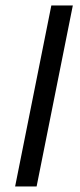

<svg xmlns="http://www.w3.org/2000/svg" viewBox="-20 -676 289 696"><path d="M34.8 0 166.1 -656.3H244L112.7 0Z"/></svg>

Font: Source Sans Variable
Style: Italic
Weight: 200
Italic angle: -11°
Designer: Paul D. Hunt
Foundry: Adobe Systems Incorporated
Version: Version 3.006;hotconv 1.0.111;makeotfexe 2.5.65597